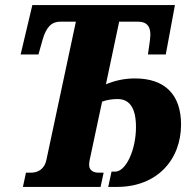

<svg xmlns="http://www.w3.org/2000/svg" viewBox="-20 -734 760 754"><path d="M70 0H375L387 -56H367C345 -56 330 -66 330 -87C330 -92 331 -99 332 -105L381 -335C401 -342 420 -345 442 -345C486 -345 514 -314 514 -235C514 -146 475 -60 432 -60H418L405 0H440C596 0 691 -106 691 -245C691 -361 629 -426 510 -426C467 -426 430 -417 396 -403L448 -649H520C558 -649 576 -630 569 -577L561 -520H631L667 -714H107L61 -520H131L147 -577C162 -630 184 -649 218 -649H278L162 -105C155 -72 131 -56 103 -56H82Z"/></svg>

Font: Noto Serif ExtraCondensed Black
Style: Italic
Weight: 900
Width: 2
Italic angle: -12°
Designer: Monotype Design Team
Foundry: Monotype Imaging Inc.
Version: Version 2.014